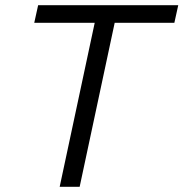

<svg xmlns="http://www.w3.org/2000/svg" viewBox="-20 -720 707 740"><path d="M210 0 345 -632H112L127 -700H667L652 -632H422L287 0Z"/></svg>

Font: Red Hat Mono
Style: Italic
Weight: 400
Italic angle: -12°
Monospace: yes
Designer: Pentagram, MCKL
Foundry: MCKL
Version: Version 1.030